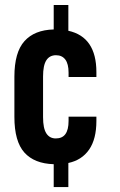

<svg xmlns="http://www.w3.org/2000/svg" viewBox="-20 -655 483 775"><path d="M256.8 -344.2V-361.8Q256.8 -397 243.7 -414.6Q230.5 -432.1 206.1 -432.1Q180.2 -432.1 167 -411.6Q153.8 -391.1 153.8 -346.2V-182.1Q153.8 -137.2 167 -116.7Q180.2 -96.2 205.1 -96.2Q231 -96.2 243.7 -113.3Q256.8 -130.9 256.8 -167V-184.1H369.1V-167Q369.1 -93.8 339.8 -51.3Q310.5 -8.8 255.9 2.9V100.1H196.8V7.8Q118.7 5.4 78.6 -39.1Q38.1 -84 38.1 -183.1V-345.2Q38.1 -443.8 78.6 -488.8Q119.1 -534.2 196.8 -536.1V-634.8H255.9V-530.8Q369.1 -505.9 369.1 -363.8V-344.2Z"/></svg>

Font: D-DIN Condensed
Style: DINCondensed-Bold
Weight: 700
Width: 3
Designer: Charles Nix
Foundry: Datto Inc.
Version: Version 1.10